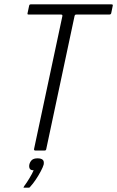

<svg xmlns="http://www.w3.org/2000/svg" viewBox="-20 -693 539 884"><path d="M142 0Q139 0 137.5 -2Q136 -4 137 -8L267 -618Q268 -622 266.5 -624Q265 -626 261 -626H113Q108 -626 107 -627.5Q106 -629 107 -633L114 -666Q115 -670 116.5 -671.5Q118 -673 123 -673H492Q497 -673 498.5 -671.5Q500 -670 499 -666L492 -632Q491 -629 489 -627.5Q487 -626 482 -626H332Q328 -626 326 -624.5Q324 -623 323 -618L193 -7Q192 0 186 0ZM181 65Q178 76 168 95Q158 114 145 133.5Q132 153 119 167Q116 171 114 171Q111 171 103 171Q95 171 89 171Q88 170 88.5 169Q89 168 92 163Q102 150 115 128.5Q128 107 135 91Q121 91 117 83.5Q113 76 115 65Q118 52 126.5 44Q135 36 153 36Q169 36 176.5 42.5Q184 49 181 65Z"/></svg>

Font: Glory Thin Light
Style: Italic
Weight: 300
Italic angle: -12°
Version: Version 1.011